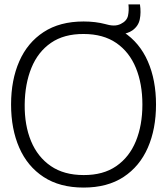

<svg xmlns="http://www.w3.org/2000/svg" viewBox="-20 -832 754 867"><path d="M560 -812H612Q617.5 -775.5 611.2 -744.8Q605 -714 577.5 -694.5Q556.5 -680 520.8 -676Q485 -672 450 -694V-724.5Q475.5 -717 493 -716.8Q510.5 -716.5 525.5 -724Q553 -737.5 558 -761.2Q563 -785 560 -812ZM357.5 15Q250 15 177 -32.8Q104 -80.5 67 -165Q30 -249.5 30 -360Q30 -470.5 67 -555Q104 -639.5 177 -687.2Q250 -735 357.5 -735Q465 -735 537.8 -687.2Q610.5 -639.5 647.5 -555Q684.5 -470.5 684.5 -360Q684.5 -249.5 647.5 -165Q610.5 -80.5 537.8 -32.8Q465 15 357.5 15ZM357.5 -41.5Q446 -41 505 -81.8Q564 -122.5 593.5 -194.5Q623 -266.5 623 -360Q623 -453.5 593.5 -525.5Q564 -597.5 505 -638Q446 -678.5 357.5 -678.5Q269 -679 210.2 -638.5Q151.5 -598 122 -525.8Q92.5 -453.5 91.5 -360Q90.5 -266.5 120.2 -194.8Q150 -123 209.5 -82.2Q269 -41.5 357.5 -41.5Z"/></svg>

Font: Manrope ExtraLight Light
Style: Regular
Weight: 300
Version: Version 4.504